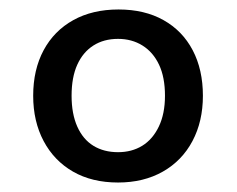

<svg xmlns="http://www.w3.org/2000/svg" viewBox="-20 -732 499 405"><path d="M229 -347Q174 -347 134 -370Q94 -393 72 -434.5Q50 -476 50 -530Q50 -585 72 -626Q94 -667 134.5 -689.5Q175 -712 230 -712Q285 -712 325 -689.5Q365 -667 386.5 -626Q408 -585 408 -530Q408 -476 386 -434.5Q364 -393 323.5 -370Q283 -347 229 -347ZM229 -411Q258 -411 280 -424.5Q302 -438 315 -465Q328 -492 328 -530Q328 -569 315.5 -595.5Q303 -622 280.5 -636Q258 -650 229 -650Q199 -650 177 -636Q155 -622 143 -595.5Q131 -569 131 -530Q131 -492 143 -465Q155 -438 177 -424.5Q199 -411 229 -411Z"/></svg>

Font: DM Sans 10pt Medium
Style: Regular
Weight: 500
Version: Version 4.004;gftools[0.9.30]